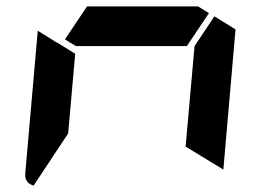

<svg xmlns="http://www.w3.org/2000/svg" viewBox="-20 -582 856 600"><path d="M633 -541 564 -438H217L183 -459L252 -562H599ZM650 -531 716 -490 678 -52 560 -124 588 -438ZM193 -165 85 -2Q56 -11 59 -41L98 -486L154 -451L160 -448L215 -414Z"/></svg>

Font: DSEG7 Modern
Style: Bold Italic
Weight: 700
Italic angle: -5°
Designer: Keshikan(Twitter:@keshinomi_88pro)
Version: Version 0.46